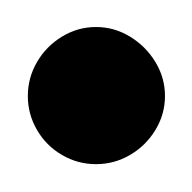

<svg xmlns="http://www.w3.org/2000/svg" viewBox="-20 -80 140 140"><path d="M0.3 -10Q0.3 3.3 7 14.8Q13.7 26.3 25.2 33Q36.7 39.7 50 39.7Q63.3 39.7 74.8 33Q86.3 26.3 93.3 14.8Q100.3 3.3 100.3 -10Q100.3 -23.3 93.3 -34.8Q86.3 -46.3 74.8 -53.3Q63.3 -60.3 50 -60.3Q36.7 -60.3 25.2 -53.3Q13.7 -46.3 7 -34.8Q0.3 -23.3 0.3 -10Z"/></svg>

Font: Linefont Thin
Style: Regular
Weight: 100
Monospace: yes
Version: Version 3.002;gftools[0.9.33]